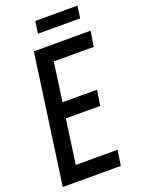

<svg xmlns="http://www.w3.org/2000/svg" viewBox="-178 -1021 834 1129"><g transform="rotate(-20 239.5 -456.5)"><path d="M193 -943 182 -867H446L457 -943ZM11 30H374L389 -66H127L166 -343H381L396 -439H180L214 -682H464L479 -778H124Z"/></g></svg>

Font: Smiley Sans Oblique
Style: Regular
Weight: 400
Italic angle: -8°
Designer: oooooohmygosh, Nagisa Chen, Janine Sui, Heda Shi, Jian Li
Foundry: atelierAnchor
Version: Version 2.0.1